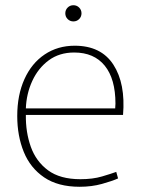

<svg xmlns="http://www.w3.org/2000/svg" viewBox="-20 -705 540 735"><path d="M285 10Q202 10 149 -26Q96 -62 71 -123.5Q46 -185 46 -261Q46 -341 73.5 -402Q101 -463 151 -496.5Q201 -530 266 -530Q367 -530 414 -457.5Q461 -385 451 -265H79Q78 -199 98 -143Q118 -87 164 -53Q210 -19 288 -19Q335 -19 370.5 -29.5Q406 -40 425 -47L432 -22Q410 -12 370.5 -1Q331 10 285 10ZM264 -504Q207 -504 166.5 -474Q126 -444 103.5 -395Q81 -346 79 -290H421Q421 -295 421.5 -300.5Q422 -306 422 -308Q422 -403 381 -453.5Q340 -504 264 -504ZM261 -623Q248 -623 239 -632Q230 -641 230 -654Q230 -667 239 -676Q248 -685 261 -685Q274 -685 283 -676Q292 -667 292 -654Q292 -641 283 -632Q274 -623 261 -623Z"/></svg>

Font: Murecho ExtraLight
Style: Regular
Weight: 200
Designer: Neil Summerour
Foundry: Positype
Version: Version 1.010; ttfautohint (v1.8.3)